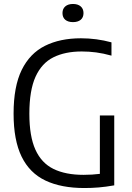

<svg xmlns="http://www.w3.org/2000/svg" viewBox="-20 -942 664 968"><path d="M406 6Q288.5 6 209 -31.8Q129.5 -69.5 89 -152.2Q48.5 -235 48.5 -369Q48.5 -506 89.5 -589.5Q130.5 -673 206.8 -711Q283 -749 388 -749Q466.5 -749 542 -728.5V-661.5Q501 -673 464.5 -677.8Q428 -682.5 392 -682.5Q308.5 -682.5 249.5 -653.2Q190.5 -624 159.2 -555.2Q128 -486.5 128 -368.5Q128 -255 158.5 -187.5Q189 -120 249.8 -90.2Q310.5 -60.5 401 -60.5Q445.5 -60.5 483.5 -65.5V-360H556V-7.5Q513.5 0 477.8 3Q442 6 406 6ZM348 -830.5Q323.5 -830.5 309.2 -842.2Q295 -854 295 -876Q295 -897.5 309.2 -909.8Q323.5 -922 348 -922Q372.5 -922 386.8 -909.8Q401 -897.5 401 -876Q401 -854 386.8 -842.2Q372.5 -830.5 348 -830.5Z"/></svg>

Font: Encode Sans Semi Condensed
Style: Regular
Weight: 400
Width: 4
Designer: Multiple Designers
Foundry: Impallari Type
Version: Version 3.000; ttfautohint (v1.8.3) -l 8 -r 50 -G 200 -x 14 